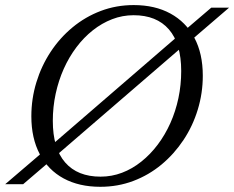

<svg xmlns="http://www.w3.org/2000/svg" viewBox="-35 -708 900 738"><path d="M845.5 -678.5 700.5 -554 668.5 -530.5 175 -105 154.5 -86 54 0H-15L133.5 -127L158.5 -146L653 -573L677 -593L777 -678.5ZM168 -243.5Q168 -138 215.5 -83.5Q263 -29 351.5 -29Q394.5 -29 434 -44Q473.5 -59 508.2 -86.8Q543 -114.5 571.2 -152Q599.5 -189.5 619.8 -234.8Q640 -280 650.8 -330.8Q661.5 -381.5 661.5 -435Q661.5 -540.5 614.2 -595Q567 -649.5 478.5 -649.5Q435.5 -649.5 396 -634.2Q356.5 -619 321.8 -591.5Q287 -564 258.8 -526.5Q230.5 -489 210.2 -443.8Q190 -398.5 179 -347.8Q168 -297 168 -243.5ZM744.5 -417Q744.5 -350 725.2 -286.8Q706 -223.5 670.2 -169.8Q634.5 -116 585.8 -75.5Q537 -35 477.5 -12.5Q418 10 350.5 10Q269 10 209.5 -22.2Q150 -54.5 117.8 -115.5Q85.5 -176.5 85.5 -261Q85.5 -328.5 104.8 -391.5Q124 -454.5 159.5 -508.5Q195 -562.5 244 -603Q293 -643.5 352.5 -666Q412 -688.5 479 -688.5Q560.5 -688.5 620 -656Q679.5 -623.5 712 -563Q744.5 -502.5 744.5 -417Z"/></svg>

Font: Newsreader 28pt
Style: Italic
Weight: 400
Italic angle: -17°
Version: Version 1.003